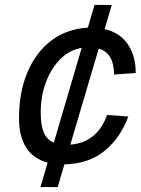

<svg xmlns="http://www.w3.org/2000/svg" viewBox="-20 -746 572 778"><path d="M144 12 173 -87Q114 -103 85.5 -149Q57 -195 57 -266Q57 -373 91.5 -454Q126 -535 188.5 -582Q251 -629 336 -634L363 -726H433L404 -628Q466 -614 498 -566.5Q530 -519 530 -450L442 -444Q442 -531 380 -549L265 -160Q373 -168 414 -280L500 -274Q468 -187 403.5 -134.5Q339 -82 241 -80L214 12ZM145 -290Q145 -238 157.5 -209Q170 -180 198 -168L311 -552Q262 -544 224.5 -506.5Q187 -469 166 -412.5Q145 -356 145 -290Z"/></svg>

Font: Geist Regular
Style: Italic
Weight: 400
Italic angle: -12°
Designer: Basement.studio, Andrés Briganti, Mateo Zaragoza
Foundry: Basement.studio, Vercel, Andrés Briganti, Guido Ferreyra, Mateo Zaragoza
Version: Version 1.500; ttfautohint (v1.8.4.7-5d5b)